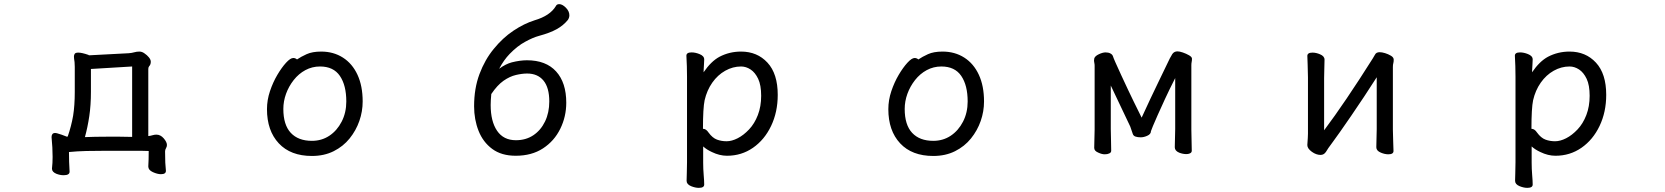

<svg xmlns="http://www.w3.org/2000/svg" viewBox="-20 -735 8040 927"><path d="M247 -93Q247 -93 253 -92H254Q266 -89 278 -84.5Q290 -80 303 -75L307 -76Q324 -125 333 -176Q341 -226 341 -291V-412Q341 -424 340 -435Q337 -454 337 -462Q337 -470 341 -475.5Q345 -481 358 -481Q375 -481 407 -470Q407 -469 408.5 -468.5Q410 -468 411 -468L601 -478Q616 -479 628 -482.5Q640 -486 653 -486Q666 -486 678 -477Q690 -469 699 -458Q708 -447 708 -437Q708 -423 700 -415Q696 -410 696 -402V-78Q706 -79 716 -82Q726 -85 735 -85Q755 -85 770.5 -67Q786 -49 786 -35Q786 -27 781.5 -19.5Q777 -12 777 -4Q777 28 778 50L781 89V90Q781 106 757 106Q740 106 718 96Q696 86 696 69V68Q698 36 698 -6Q682 -7 660 -7H493Q441 -7 397.5 -6Q354 -5 313 -1Q313 45 316 94Q316 111 287 111Q270 111 252 104Q231 95 231 80V79V78Q234 53 234 23Q234 -22 229 -72V-74Q229 -82 233 -87.5Q237 -93 247 -93ZM390 -73Q440 -75 492 -75H560Q590 -75 618 -74V-414L419 -402V-292Q419 -227 411 -173.5Q403 -120 390 -73Z M1531 -486Q1590 -486 1635.5 -457Q1681 -428 1706 -374Q1731 -320 1731 -245Q1731 -197 1715 -151Q1699 -105 1668 -66.5Q1637 -28 1591 -5Q1545 18 1486 18Q1383 18 1326 -43Q1269 -104 1269 -208Q1269 -252 1283.5 -295Q1298 -338 1319 -373.5Q1340 -409 1361 -432Q1382 -455 1396 -455Q1406 -455 1414 -448Q1433 -461 1460.5 -473.5Q1488 -486 1531 -486ZM1486 -55Q1533 -55 1570 -79.5Q1607 -104 1629.5 -147.5Q1652 -191 1652 -245Q1652 -323 1621 -368.5Q1590 -414 1525 -414Q1487 -414 1454.5 -396.5Q1422 -379 1398 -348.5Q1374 -318 1361 -282Q1348 -246 1348 -209Q1348 -132 1384 -93.5Q1420 -55 1486 -55Z M2729 -661Q2729 -650 2722 -639Q2700 -612 2667.5 -594Q2635 -576 2583 -562Q2553 -554 2515 -533Q2478 -513 2441 -475Q2412 -445 2390 -403Q2421 -426 2451 -434Q2491 -444 2524 -444Q2616 -444 2665 -390Q2714 -336 2714 -239Q2714 -172 2685 -113Q2656 -54 2601.5 -18.5Q2547 17 2470 17Q2401 17 2356.5 -16Q2312 -49 2290.5 -103.5Q2269 -158 2269 -222Q2269 -308 2295 -377.5Q2321 -447 2364 -499Q2407 -552 2458.5 -586.5Q2510 -621 2561 -637Q2636 -659 2664 -706Q2668 -715 2680 -715Q2695 -715 2712 -698Q2729 -681 2729 -661ZM2352 -281Q2349 -249 2349 -228Q2349 -149 2380 -103.5Q2411 -58 2471 -58Q2519 -58 2555 -82Q2591 -106 2611.5 -148.5Q2632 -191 2632 -245Q2632 -312 2604 -346Q2576 -380 2525 -380Q2501 -380 2471 -373Q2441 -366 2411 -345Q2381 -324 2352 -281Z M3297 49V-365Q3297 -416 3294 -466Q3294 -482 3319 -482Q3337 -482 3357 -474Q3380 -465 3380 -448Q3380 -442 3379 -426Q3378 -410 3377.5 -399.5Q3377 -389 3377 -386Q3413 -439 3454 -461Q3502 -486 3558 -486Q3636 -486 3685.5 -432.5Q3735 -379 3735 -277Q3735 -194 3703 -127Q3671 -60 3615.5 -21.5Q3560 17 3490 17Q3454 17 3417 -1Q3391 -13 3375 -28V50Q3375 81 3377.5 110Q3380 139 3380 156Q3380 172 3354 172Q3337 172 3317 164Q3295 155 3295 138Q3295 126 3296 100.5Q3297 75 3297 49ZM3375 -113Q3389 -113 3401 -95Q3420 -69 3441.5 -61Q3463 -53 3488 -53Q3513 -53 3541.5 -67.5Q3570 -82 3596.5 -110Q3623 -138 3639 -179.5Q3655 -221 3655 -272.5Q3655 -324 3640.5 -354.5Q3626 -385 3604 -399.5Q3582 -414 3558 -414Q3518 -414 3481.5 -393.5Q3445 -373 3419 -336Q3393 -299 3382 -251Q3374 -213 3374 -113Q3375 -113 3375 -113Z M4531 -486Q4590 -486 4635.5 -457Q4681 -428 4706 -374Q4731 -320 4731 -245Q4731 -197 4715 -151Q4699 -105 4668 -66.5Q4637 -28 4591 -5Q4545 18 4486 18Q4383 18 4326 -43Q4269 -104 4269 -208Q4269 -252 4283.5 -295Q4298 -338 4319 -373.5Q4340 -409 4361 -432Q4382 -455 4396 -455Q4406 -455 4414 -448Q4433 -461 4460.5 -473.5Q4488 -486 4531 -486ZM4486 -55Q4533 -55 4570 -79.5Q4607 -104 4629.5 -147.5Q4652 -191 4652 -245Q4652 -323 4621 -368.5Q4590 -414 4525 -414Q4487 -414 4454.5 -396.5Q4422 -379 4398 -348.5Q4374 -318 4361 -282Q4348 -246 4348 -209Q4348 -132 4384 -93.5Q4420 -55 4486 -55Z M5265 -109V-418Q5265 -425 5263.5 -431.5Q5262 -438 5262 -441.5Q5262 -445 5263 -451V-452Q5266 -464 5285 -473Q5304 -482 5318 -482Q5332 -482 5341 -477Q5351 -472 5354 -462Q5356 -453 5393 -373Q5430 -293 5454 -244L5492 -167Q5536 -263 5572 -337L5628 -453Q5633 -463 5640 -474Q5649 -487 5665 -487Q5675 -487 5691 -481.5Q5707 -476 5721 -468Q5735 -460 5735 -451.5Q5735 -443 5733.5 -436Q5732 -429 5732 -420V-109Q5732 -99 5733 -58.5Q5734 -18 5734 -7Q5734 2 5724 6Q5717 9 5708 9Q5691 9 5673 2Q5652 -7 5652 -24Q5652 -32 5653 -68.5Q5654 -105 5654 -112V-358Q5625 -301 5604.5 -256.5Q5584 -212 5569.5 -179.5Q5555 -147 5546.5 -126.5Q5538 -106 5537 -102Q5537 -87 5518 -79Q5502 -72 5487.5 -72Q5473 -72 5462.5 -75.5Q5452 -79 5449 -89Q5439 -119 5437 -124Q5364 -277 5343 -322V-112Q5343 -107 5344 -63Q5345 -19 5345 -7Q5345 2 5335 6Q5327 10 5313.5 10Q5300 10 5283 2Q5263 -6 5263 -21Q5263 -30 5264 -66Q5265 -102 5265 -109Z M6618 -470Q6624 -483 6641 -483Q6652 -483 6667 -478.5Q6682 -474 6695.5 -466Q6709 -458 6709 -447Q6709 -436 6707 -429.5Q6705 -423 6705 -411V-109Q6705 -85 6706.5 -51.5Q6708 -18 6708 -6Q6708 10 6683 10Q6666 10 6647 2Q6625 -7 6625 -24Q6625 -32 6626 -68.5Q6627 -105 6627 -112V-362Q6567 -268 6503.5 -175.5Q6440 -83 6414.5 -49Q6389 -15 6382 -2Q6372 13 6356 13Q6335 13 6314 -2Q6292 -18 6292 -34V-36Q6295 -75 6295 -90V-361Q6295 -390 6293.5 -422.5Q6292 -455 6292 -465Q6292 -481 6317 -481Q6334 -481 6353 -473Q6375 -464 6375 -447Q6375 -440 6374 -405Q6373 -370 6373 -358V-106Q6473 -239 6608 -453Q6613 -461 6618 -470Z M7297 49V-365Q7297 -416 7294 -466Q7294 -482 7319 -482Q7337 -482 7357 -474Q7380 -465 7380 -448Q7380 -442 7379 -426Q7378 -410 7377.5 -399.5Q7377 -389 7377 -386Q7413 -439 7454 -461Q7502 -486 7558 -486Q7636 -486 7685.5 -432.5Q7735 -379 7735 -277Q7735 -194 7703 -127Q7671 -60 7615.5 -21.5Q7560 17 7490 17Q7454 17 7417 -1Q7391 -13 7375 -28V50Q7375 81 7377.5 110Q7380 139 7380 156Q7380 172 7354 172Q7337 172 7317 164Q7295 155 7295 138Q7295 126 7296 100.5Q7297 75 7297 49ZM7375 -113Q7389 -113 7401 -95Q7420 -69 7441.5 -61Q7463 -53 7488 -53Q7513 -53 7541.5 -67.5Q7570 -82 7596.5 -110Q7623 -138 7639 -179.5Q7655 -221 7655 -272.5Q7655 -324 7640.5 -354.5Q7626 -385 7604 -399.5Q7582 -414 7558 -414Q7518 -414 7481.5 -393.5Q7445 -373 7419 -336Q7393 -299 7382 -251Q7374 -213 7374 -113Q7375 -113 7375 -113Z"/></svg>

Font: Moon Stars Kai HW
Style: Bold
Weight: 700
Designer: GuiWonder
Version: Version 1.101